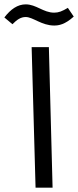

<svg xmlns="http://www.w3.org/2000/svg" viewBox="-76 -860 358 880"><path d="M172 -743C193 -743 221 -747 262 -784L235 -824C208 -808 193 -802 172 -802C123 -802 90 -840 42 -840C5 -840 -27 -818 -56 -780L-19 -749C2 -770 19 -782 42 -782C75 -782 115 -743 172 -743ZM87 0H165L148 -644H69Z"/></svg>

Font: Noto Sans Arabic UI SmCn
Style: Regular
Weight: 400
Width: 4
Designer: Monotype Design Team, Nadine Chahine and Nizar Qandah
Foundry: Monotype Imaging Inc.
Version: Version 2.010